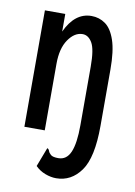

<svg xmlns="http://www.w3.org/2000/svg" viewBox="-77 -524 529 752"><g transform="rotate(10 187.5 -148.0)"><path d="M199 177Q178 177 155.5 168.5Q133 160 116 143L145 67Q151 69 153.5 76.5Q156 84 164 91Q172 98 194 98Q227 98 242 63Q257 28 257 -44V-277Q257 -346 242 -371.5Q227 -397 204 -397Q172 -397 147.5 -361.5Q123 -326 123 -265V0H42V-463H123V-393Q160 -473 226 -473Q257 -473 281.5 -455.5Q306 -438 320.5 -395.5Q335 -353 335 -279V-55Q335 71 297 124Q259 177 199 177Z"/></g></svg>

Font: Inconsolata Condensed SemiBold
Style: Regular
Weight: 600
Width: 3
Monospace: yes
Designer: Raph Levien, Cyreal, Brenton Simpson
Foundry: Raph Levien, Cyreal, Google
Version: Version 3.100; ttfautohint (v1.8.4.7-5d5b)